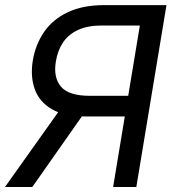

<svg xmlns="http://www.w3.org/2000/svg" viewBox="-35 -748 699 768"><path d="M417.5 0 524.4 -646H373Q315.9 -646 277.6 -628.4Q239.3 -610.8 217.5 -578.9Q195.8 -546.9 188.5 -502.4Q177.7 -438.5 208.7 -401.6Q239.7 -364.7 325.2 -364.7H518.6L504.9 -282.2H307.1Q221.7 -282.2 171.9 -311.5Q122.1 -340.8 104 -391.4Q85.9 -441.9 96.2 -505.9Q106.9 -569.8 141.1 -619.9Q175.3 -669.9 235.4 -698.7Q295.4 -727.5 381.8 -727.5H630.9L510.3 0ZM-15.1 0 217.8 -327.6H324.2L94.2 0Z"/></svg>

Font: Adwaita Sans
Style: Italic
Weight: 400
Italic angle: -9.39999°
Designer: Rasmus Andersson
Foundry: rsms
Version: Version 4.001;git-9221beed3